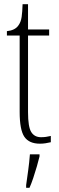

<svg xmlns="http://www.w3.org/2000/svg" viewBox="-20 -677 282 918"><path d="M171 10Q119 10 96.5 -23Q74 -56 74 -142V-507H13V-528Q51 -532 67 -554Q80 -571 83.5 -596Q87 -621 88 -657H114V-536H215V-507H114V-141Q114 -70 129.5 -45.5Q145 -21 176 -21Q189 -21 199.5 -22.5Q210 -24 223 -27V3Q211 6 197.5 8Q184 10 171 10ZM105 208Q110 172 115 136Q120 100 123 61H169V71Q164 92 156 119.5Q148 147 139 174Q130 201 121 221H105Z"/></svg>

Font: Noto Serif Ethiopic ExtraCondensed ExtraLight
Style: Regular
Weight: 200
Width: 2
Designer: Monotype Design Team
Foundry: Monotype Imaging Inc.
Version: Version 2.102; ttfautohint (v1.8.4.7-5d5b)